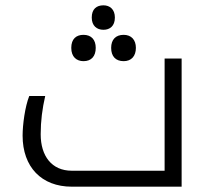

<svg xmlns="http://www.w3.org/2000/svg" viewBox="-20 -702 788 722"><path d="M369 -590C393 -590 412 -604 412 -636C412 -667 393 -682 369 -682C343 -682 325 -668 325 -636C325 -605 344 -590 369 -590ZM294 -472C324 -472 340 -491 340 -522C340 -552 324 -571 294 -571C267 -571 248 -556 248 -522C248 -488 268 -472 294 -472ZM445 -472C474 -472 491 -491 491 -522C491 -552 474 -571 445 -571C415 -571 398 -553 398 -522C398 -490 415 -472 445 -472ZM250 0H663V-482H599V-60H250C174 -60 133 -116 133 -197C133 -247 139 -293 150 -341H90C74 -301 65 -233 65 -192C65 -74 136 0 250 0Z"/></svg>

Font: Noto Kufi Arabic Light
Style: Regular
Weight: 300
Designer: Monotype Design Team, David Williams, Khaled Hosny
Foundry: Google LLC
Version: Version 2.109